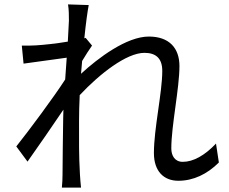

<svg xmlns="http://www.w3.org/2000/svg" viewBox="-20 -814 1040 872"><path d="M293 -720 288 -625C236 -616 177 -610 144 -608C120 -607 101 -606 79 -607L87 -525L283 -552L276 -453C226 -375 110 -219 54 -149L105 -80C153 -148 219 -243 268 -316L267 -277C265 -168 265 -117 264 -21C264 -5 263 20 261 38H348C346 20 344 -5 343 -23C338 -112 339 -173 339 -264C339 -300 340 -340 342 -382C434 -480 555 -574 636 -574C687 -574 717 -550 717 -492C717 -394 679 -230 679 -119C679 -36 724 7 790 7C858 7 921 -23 974 -76L961 -162C910 -108 858 -79 810 -79C774 -79 758 -107 758 -140C758 -242 795 -414 795 -514C795 -595 749 -648 656 -648C555 -648 426 -551 348 -479L353 -537C368 -562 385 -589 398 -607L369 -642L363 -640C370 -710 378 -766 383 -791L289 -794C293 -769 293 -742 293 -720Z"/></svg>

Font: ChiuKong Gothic CL
Style: Regular
Weight: 400
Designer: Ryoko NISHIZUKA 西塚涼子 (kana, bopomofo & ideographs); Paul D. Hunt (Latin, Greek & Cyrillic); Sandoll Communications 산돌커뮤니
Foundry: Adobe
Version: Version 1.300